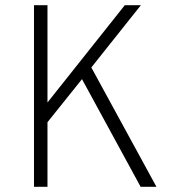

<svg xmlns="http://www.w3.org/2000/svg" viewBox="-20 -720 686 740"><path d="M522 0 296 -415 163 -249V0H111V-700H163V-325L461 -700H523L332 -460L583 0Z"/></svg>

Font: Transpass ExtraLight
Style: Regular
Weight: 200
Designer: Delve Withrington
Foundry: Delve Fonts
Version: Version 1.001;December 18, 2019;FontCreator 12.0.0.2547 64-b